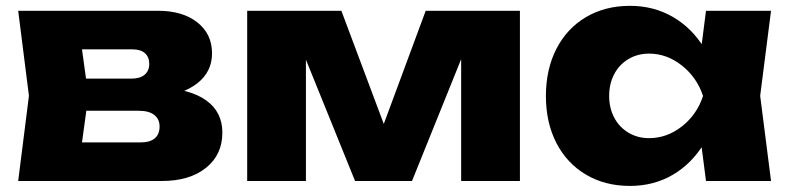

<svg xmlns="http://www.w3.org/2000/svg" viewBox="-20 -608 2651 645"><path d="M77.2 -286.2 41.1 -571.8H510.8Q593.5 -571.8 642.9 -532.9Q692.3 -493.9 692.3 -428.8Q692.3 -366.8 642.6 -328Q592.8 -289.2 504.6 -280.3L517.9 -313.4Q619.1 -309.4 673.1 -270.5Q727 -231.5 727 -162.5Q727 -88.2 671.9 -44.1Q616.8 0 523.8 0H41.1ZM162.5 -129.6H452.5Q483.7 -129.6 499.9 -143.3Q516.1 -156.9 516.1 -182.9Q516.1 -207.5 498.5 -221.7Q480.9 -235.9 445.9 -235.9H203.5V-343.9H421.7Q450.6 -343.9 466 -357.1Q481.4 -370.3 481.4 -393.3Q481.4 -416.2 467.1 -429.2Q452.7 -442.2 424.9 -442.2H163.5L243.7 -527.8L276.9 -286.2L243.7 -43.7Z M810.4 -571.8H1126.8L1297.9 -115.3H1241L1410.1 -571.8H1726.6V0H1529.2V-491.8H1562.5L1364.1 0H1172.8L974.4 -489.8L1007.7 -491.5V0H810.4Z M2325.2 -205.5 2353.1 -285.6 2325.2 -364.7 2351.7 -571.8H2570.2L2533.7 -286.2L2570.2 0H2351.7ZM2096.2 16.6Q2012.9 16.6 1948.7 -21.2Q1884.6 -59.1 1849.2 -127.5Q1813.9 -196 1813.9 -285.6Q1813.9 -375.2 1849.2 -444Q1884.6 -512.8 1948.7 -550.6Q2012.9 -588.4 2096.2 -588.4Q2176.2 -588.4 2240.5 -551.1Q2304.9 -513.8 2346.4 -445.5Q2388 -377.2 2400.2 -285.6Q2387 -194.6 2345.4 -126.4Q2303.9 -58.1 2240 -20.7Q2176.2 16.6 2096.2 16.6ZM2160.3 -143.9Q2220.5 -143.9 2270.8 -183.4Q2321.2 -222.9 2341.8 -285.6Q2321.2 -347.9 2270.7 -387.9Q2220.1 -427.9 2160.3 -427.9Q2122 -427.9 2091.2 -409.6Q2060.4 -391.3 2043.4 -359Q2026.4 -326.7 2026.4 -285.6Q2026.4 -245.2 2043.4 -212.9Q2060.4 -180.6 2091.2 -162.3Q2122 -143.9 2160.3 -143.9Z"/></svg>

Font: Unbounded Variable
Style: Regular
Weight: 400
Designer: Luke Prowse, Jean-Baptiste Morizot, Fátima Lázaro, Florian Runge
Foundry: NaN
Version: Version 1.600;FEAKit 1.0